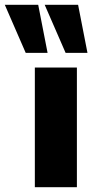

<svg xmlns="http://www.w3.org/2000/svg" viewBox="-92 -779 393 799"><path d="M53 0V-498H228V0ZM181 -559 94 -759H233L272 -559ZM15 -559 -72 -759H67L106 -559Z"/></svg>

Font: Nunito Sans 10pt SemiCondensed Black
Style: Regular
Weight: 900
Width: 4
Designer: Vernon Adams
Foundry: Vernon Adams
Version: Version 3.101;gftools[0.9.27]